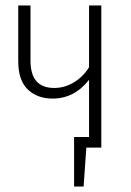

<svg xmlns="http://www.w3.org/2000/svg" viewBox="-20 -542 480 705"><path d="M352 -522V0H297L287 143H252V-39H307V-249Q253 -180 173 -180Q117 -180 82 -213.5Q47 -247 47 -317V-522H92V-319Q92 -219 179 -219Q218 -219 252 -240Q286 -261 307 -295V-522Z"/></svg>

Font: Fira Sans Extra Condensed ExtraLight
Style: Regular
Weight: 275
Width: 1
Designer: Carrois Corporate & Edenspiekermann AG
Foundry: Carrois Corporate GbR & Edenspiekermann AG
Version: Version 4.203